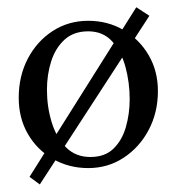

<svg xmlns="http://www.w3.org/2000/svg" viewBox="-20 -444 479 521"><path d="M88 56.5 60.1 35.9 349.8 -424.3 385.4 -401.2ZM219.3 12.1Q166.9 12.1 123.9 -12.5Q81 -37 55.9 -80.1Q30.8 -123.2 30.8 -178.6Q30.8 -238 55.7 -285.3Q80.7 -332.6 123.4 -360.1Q166.1 -387.6 219.3 -387.6Q272.1 -387.6 315 -362.7Q357.9 -337.7 383.2 -294.6Q408.5 -251.6 408.5 -196.9Q408.5 -138.6 383.4 -91.3Q358.3 -44 315.5 -16Q272.8 12.1 219.3 12.1ZM225.2 -18Q264.8 -18 288 -40.7Q311.3 -63.4 321.6 -99.4Q331.9 -135.3 331.9 -174.9Q331.9 -220 320.5 -262.2Q309.1 -304.4 284.4 -331.7Q259.6 -359 219.3 -359Q180.1 -359 155.3 -336.5Q130.5 -313.9 119 -277.8Q107.4 -241.7 107.4 -200.6Q107.4 -154 120.3 -112.2Q133.1 -70.4 159.1 -44.2Q185.2 -18 225.2 -18Z"/></svg>

Font: Parastoo
Style: Regular
Weight: 400
Foundry: Saber Rastikerdar (saber.rastikerdar@gmail.com)
Version: Version 3.000